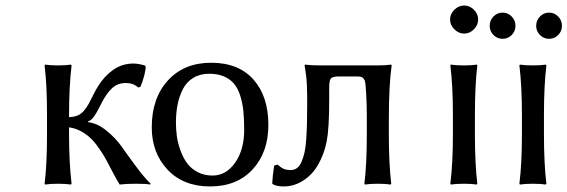

<svg xmlns="http://www.w3.org/2000/svg" viewBox="-20 -668 2063 698"><path d="M150.9 -180.2V-250Q150.9 -360.4 142.1 -430.2L144 -433.1Q162.6 -430.2 190.9 -430.2Q219.7 -430.2 237.8 -433.1L240.2 -430.2Q231 -352.5 231 -250V-242.2Q249.5 -242.7 262.9 -248.5Q276.4 -254.4 286.1 -266.6Q295.9 -278.8 302.2 -290Q308.6 -301.3 317.9 -320.6Q327.1 -339.8 335 -352.1Q357.4 -389.6 390.4 -413.3Q423.3 -437 464.8 -437Q481.9 -437 505.9 -430.2L509.8 -425.8Q509.8 -415 504.2 -392.6Q498.5 -370.1 490.2 -352.1L481.9 -350.1Q464.4 -366.2 438 -366.2Q407.2 -366.2 387.2 -347.2Q367.2 -328.1 351.1 -296.9Q349.6 -293.5 341.8 -278.8Q334 -264.2 331.5 -259.8Q329.1 -255.4 323 -246.3Q316.9 -237.3 311.5 -232.9Q306.2 -228.5 299.8 -226.1V-224.1Q334.5 -219.7 367.4 -192.9Q400.4 -166 422.4 -134.8Q444.3 -103.5 474.6 -62.7Q504.9 -22 527.8 0L525.9 2.9Q512.7 0 474.1 0Q437.5 0 415 2.9Q405.8 -11.7 392.6 -36.6Q379.4 -61.5 369.4 -80.8Q359.4 -100.1 344.2 -122.8Q329.1 -145.5 313.7 -161.4Q298.3 -177.2 276.9 -189.5Q255.4 -201.7 231 -205.1V-180.2Q231 -77.6 240.2 0L237.8 2.9Q219.7 0 190.9 0Q162.1 0 144 2.9L142.1 0Q150.9 -69.8 150.9 -180.2Z M531.7 -205.1Q531.7 -311.5 590.6 -375.7Q649.4 -439.9 747.6 -439.9Q847.2 -439.9 901.4 -378.9Q955.6 -317.9 955.6 -213.9Q955.6 -114.3 898.4 -52.2Q841.3 9.8 743.7 9.8Q646.5 9.8 589.1 -51.3Q531.7 -112.3 531.7 -205.1ZM740.7 -399.9Q707 -399.9 682.4 -384.8Q657.7 -369.6 644.5 -343.3Q631.3 -316.9 625.5 -287.1Q619.6 -257.3 619.6 -222.2Q619.6 -196.8 623 -172.4Q626.5 -147.9 636 -121.3Q645.5 -94.7 659.9 -75Q674.3 -55.2 698.2 -42.5Q722.2 -29.8 752.4 -29.8Q802.2 -29.8 835 -76.9Q867.7 -124 867.7 -195.8Q867.7 -234.9 864.7 -263.9Q861.8 -293 853.5 -319.6Q845.2 -346.2 831.3 -363Q817.4 -379.9 794.7 -389.9Q772 -399.9 740.7 -399.9Z M1353.5 0Q1324.7 0 1306.6 2.9L1304.7 0Q1313.5 -69.8 1313.5 -180.2V-250Q1313.5 -283.2 1311.3 -325.7Q1309.1 -368.2 1305.7 -376Q1301.8 -383.8 1296.1 -387Q1290.5 -390.1 1279.8 -390.1H1210.4Q1188 -390.1 1182.4 -381.8Q1176.8 -373.5 1176.8 -350.1V-306.2Q1176.8 -200.7 1167.7 -154.3Q1158.7 -107.9 1135.7 -67.9Q1115.7 -33.2 1082.5 -11.7Q1049.3 9.8 1011.7 9.8Q984.9 9.8 970.7 1L969.7 -2Q970.7 -27.3 976.6 -65.9L988.8 -69.8Q1002 -58.1 1012 -54Q1022 -49.8 1036.6 -49.8Q1049.8 -49.8 1059.8 -57.1Q1069.8 -64.5 1076.4 -80.1Q1083 -95.7 1087.2 -114.5Q1091.3 -133.3 1093.3 -162.1Q1095.2 -190.9 1095.9 -218Q1096.7 -245.1 1096.7 -283.2V-318.8Q1096.7 -339.8 1095.7 -357.9Q1094.7 -376 1093.8 -384.8Q1092.8 -393.6 1090.6 -408.9Q1088.4 -424.3 1087.4 -430.2L1088.4 -433.1Q1111.3 -430.2 1145.5 -430.2H1350.6Q1365.7 -430.2 1378.7 -430.9Q1391.6 -431.6 1397 -432.6L1402.3 -433.1L1403.8 -430.2Q1393.6 -358.9 1393.6 -230V-180.2Q1393.6 -73.2 1402.3 0L1400.4 2.9Q1381.8 0 1353.5 0Z M1631.8 -561.5Q1616.2 -577.1 1616.2 -597.2Q1616.2 -617.2 1631.8 -632.6Q1647.5 -647.9 1667.5 -647.9Q1687.5 -647.9 1702.9 -632.6Q1718.3 -617.2 1718.3 -597.2Q1718.3 -577.1 1702.9 -561.5Q1687.5 -545.9 1667.5 -545.9Q1647.5 -545.9 1631.8 -561.5ZM1626.5 -180.2V-250Q1626.5 -356.4 1617.2 -430.2L1619.1 -433.1Q1637.7 -430.2 1666.5 -430.2Q1695.3 -430.2 1713.4 -433.1L1715.3 -430.2Q1706.5 -356.9 1706.5 -250V-180.2Q1706.5 -73.2 1715.3 0L1713.4 2.9Q1695.3 0 1666.5 0Q1637.2 0 1619.1 2.9L1617.2 0Q1626.5 -73.7 1626.5 -180.2Z M1877.4 -180.2V-250Q1877.4 -356.4 1868.2 -430.2L1870.1 -433.1Q1888.2 -430.2 1917.5 -430.2Q1945.8 -430.2 1964.4 -433.1L1966.3 -430.2Q1957.5 -356.9 1957.5 -250V-180.2Q1957.5 -73.2 1966.3 0L1964.4 2.9Q1945.8 0 1917.5 0Q1888.2 0 1870.1 2.9L1868.2 0Q1877.4 -73.7 1877.4 -180.2ZM1773.9 -540.8Q1760.3 -554.7 1760.3 -574.2Q1760.3 -593.8 1773.9 -607.9Q1787.6 -622.1 1807.1 -622.1Q1826.7 -622.1 1840.3 -607.9Q1854 -593.8 1854 -574.2Q1854 -554.7 1840.3 -540.8Q1826.7 -526.9 1807.1 -526.9Q1787.6 -526.9 1773.9 -540.8ZM1942.9 -540.8Q1929.2 -554.7 1929.2 -574.2Q1929.2 -593.8 1942.9 -607.9Q1956.5 -622.1 1976.1 -622.1Q1995.6 -622.1 2009.3 -607.9Q2022.9 -593.8 2022.9 -574.2Q2022.9 -554.7 2009.3 -540.8Q1995.6 -526.9 1976.1 -526.9Q1956.5 -526.9 1942.9 -540.8Z"/></svg>

Font: Linear Smooth
Style: Regular
Weight: 400
Designer: Philipp H. Poll, Flanker
Foundry: Philipp H. Poll, reworked by Flanker
Version: Version 1.061 | FøM Fix